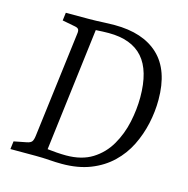

<svg xmlns="http://www.w3.org/2000/svg" viewBox="-90 -657 730 747"><g transform="rotate(15 275.5 -283.5)"><path d="M223 4Q199 4 172 2Q145 0 117 0H15L19 -32L70 -42Q85 -45 90 -52Q95 -59 97 -75L150 -500Q152 -513 148.5 -518.5Q145 -524 134 -526L82 -536L86 -568H178Q192 -568 208.5 -568.5Q225 -569 244 -570Q263 -571 282 -571Q397 -571 459.5 -512Q522 -453 522 -334Q522 -286 511.5 -238Q501 -190 479.5 -146.5Q458 -103 422.5 -69Q387 -35 337.5 -15.5Q288 4 223 4ZM230 -32Q293 -32 335.5 -58.5Q378 -85 403.5 -129Q429 -173 440 -224.5Q451 -276 451 -325Q451 -432 405.5 -483.5Q360 -535 268 -535Q256 -535 244.5 -534.5Q233 -534 216 -533L155 -37Q170 -35 192 -33.5Q214 -32 230 -32Z"/></g></svg>

Font: Rasa Light
Style: Italic
Weight: 300
Italic angle: -7.10001°
Designer: Anna Giedrys (Yrsa+Rasa design), David Brezina (Yrsa art-direction, Rasa art-direction, design)
Foundry: Rosetta Type Foundry
Version: Version 2.004